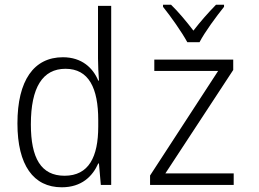

<svg xmlns="http://www.w3.org/2000/svg" viewBox="-20 -785 1100 815"><path d="M775 -606H827C850 -650 898 -715 931 -756V-765H897C862 -729 832 -695 801 -655C772 -693 737 -735 706 -765H672V-756C705 -715 751 -650 775 -606ZM242 10C327 10 373 -37 397 -91H400L408 0H452V-760H396V-537C396 -507 398 -474 400 -443H397C375 -496 328 -542 247 -542C124 -542 54 -444 54 -261C54 -84 122 10 242 10ZM617 0H972V-49H682L970 -488V-532H635V-484H906L617 -40ZM254 -39C154 -39 111 -114 111 -257C111 -414 161 -493 258 -493C357 -493 397 -411 397 -275V-248C397 -119 357 -39 254 -39Z"/></svg>

Font: Noto Sans Mono Condensed Light
Style: Regular
Weight: 300
Width: 3
Designer: Monotype Design Team
Foundry: Monotype Imaging Inc.
Version: Version 2.014